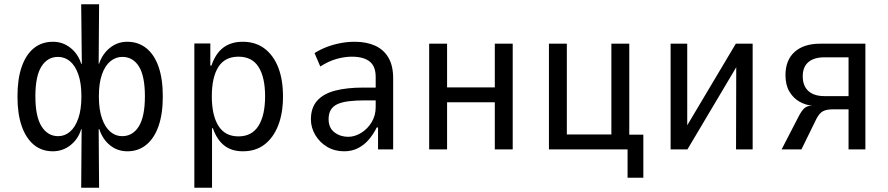

<svg xmlns="http://www.w3.org/2000/svg" viewBox="-20 -701 4167 901"><path d="M361 180 363 -95H361Q347 -48 310.5 -19.5Q274 9 228 9Q176 9 139 -21.5Q102 -52 82 -109Q62 -166 62 -248Q62 -331 82 -388Q102 -445 139 -475Q176 -505 229 -505Q274 -505 310 -477Q346 -449 361 -402H364L361 -681H445L443 -402H445Q461 -449 496.5 -477Q532 -505 577 -505Q629 -505 666.5 -475Q704 -445 724 -388Q744 -331 744 -248Q744 -167 724 -109.5Q704 -52 666.5 -21.5Q629 9 578 9Q531 9 496 -19.5Q461 -48 446 -95H443L445 180ZM253 -62Q284 -62 308.5 -83Q333 -104 347.5 -145.5Q362 -187 362 -249Q362 -311 347.5 -352Q333 -393 308.5 -413.5Q284 -434 252 -434Q203 -434 174.5 -389Q146 -344 146 -249Q146 -154 175 -108Q204 -62 253 -62ZM553 -62Q603 -62 631.5 -108Q660 -154 660 -249Q660 -344 632 -389Q604 -434 554 -434Q523 -434 498 -413.5Q473 -393 458.5 -352Q444 -311 444 -249Q444 -187 458.5 -145.5Q473 -104 497.5 -83Q522 -62 553 -62Z M892 180V-497H967V-393H972Q992 -451 1028.5 -478Q1065 -505 1119 -505Q1179 -505 1221 -473.5Q1263 -442 1285.5 -385Q1308 -328 1308 -248Q1308 -170 1285.5 -112.5Q1263 -55 1221.5 -23Q1180 9 1120 9Q1067 9 1032.5 -18Q998 -45 979 -99H975V180ZM1099 -61Q1162 -61 1193 -110.5Q1224 -160 1224 -249Q1224 -338 1193.5 -386.5Q1163 -435 1099 -435Q1035 -435 1004.5 -386.5Q974 -338 974 -249Q974 -160 1005 -110.5Q1036 -61 1099 -61Z M1595 9Q1550 9 1515 -12Q1480 -33 1459.5 -67.5Q1439 -102 1439 -141Q1439 -195 1468 -228Q1497 -261 1552 -275.5Q1607 -290 1684 -290H1756V-230H1695Q1650 -230 1617.5 -226Q1585 -222 1564 -212.5Q1543 -203 1532.5 -185.5Q1522 -168 1522 -142Q1522 -101 1549.5 -80Q1577 -59 1614 -59Q1645 -59 1675 -77.5Q1705 -96 1724 -127.5Q1743 -159 1743 -198V-340Q1743 -390 1714.5 -412.5Q1686 -435 1631 -435Q1597 -435 1559.5 -424.5Q1522 -414 1483 -389L1456 -452Q1485 -470 1516 -481.5Q1547 -493 1579.5 -499Q1612 -505 1645 -505Q1699 -505 1739.5 -487Q1780 -469 1802.5 -431Q1825 -393 1825 -334V0H1754V-103H1748Q1734 -74 1712.5 -48Q1691 -22 1661.5 -6.5Q1632 9 1595 9Z M1994 0V-496H2078V-291H2302V-496H2386V0H2302V-221H2078V0Z M2925 133V0H2556V-496H2640V-70H2849V-496H2933V-69H2999V133Z M3127 0V-496H3205V-98H3196L3433 -496H3512V0H3434L3435 -399H3443L3206 0Z M3648 0 3728 -155Q3742 -182 3755 -193.5Q3768 -205 3789 -205H3796H3794Q3762 -207 3732.5 -223.5Q3703 -240 3684.5 -271Q3666 -302 3666 -348Q3666 -419 3709 -457.5Q3752 -496 3829 -496H4041V0H3962V-188H3889Q3859 -188 3842 -179Q3825 -170 3811 -143L3741 0ZM3848 -250H3962V-432H3848Q3800 -432 3773.5 -409.5Q3747 -387 3747 -343Q3747 -298 3773.5 -274Q3800 -250 3848 -250Z"/></svg>

Font: Nunito Sans 7pt Condensed
Style: Regular
Weight: 400
Width: 3
Designer: Vernon Adams
Foundry: Vernon Adams
Version: Version 3.101;gftools[0.9.27]